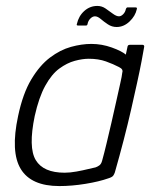

<svg xmlns="http://www.w3.org/2000/svg" viewBox="-20 -621 523 647"><path d="M180 6Q85 6 50 -51.5Q15 -109 41 -230Q57 -306 85.5 -353.5Q114 -401 148.5 -427Q183 -453 219 -463Q255 -473 288 -473Q323 -473 356.5 -461Q390 -449 404 -437L410 -465Q411 -468 413 -469Q415 -470 417 -470H460Q466 -470 466 -464Q463 -446 457 -414.5Q451 -383 442 -342Q433 -301 422 -252.5Q411 -204 397 -150Q383 -96 367 -40Q365 -34 361.5 -29Q358 -24 345 -20Q314 -9 268 -1.5Q222 6 180 6ZM198 -39Q216 -39 238 -43Q260 -47 278 -51.5Q296 -56 302 -57Q308 -59 314.5 -63.5Q321 -68 324 -79Q331 -104 339 -137.5Q347 -171 355.5 -207.5Q364 -244 371.5 -278.5Q379 -313 385 -339Q391 -365 392 -376Q394 -382 391.5 -386.5Q389 -391 381 -395Q362 -405 337 -414Q312 -423 279 -423Q258 -423 232 -416Q206 -409 180 -390Q154 -371 132.5 -332Q111 -293 97 -230Q75 -124 100.5 -81.5Q126 -39 198 -39ZM243 -535Q237 -535 239 -540Q245 -567 264 -584Q283 -601 308 -601Q323 -601 335.5 -592.5Q348 -584 360 -575Q372 -566 381 -566Q388 -566 395 -573Q402 -580 404 -590Q405 -593 406.5 -594.5Q408 -596 409 -596H437Q443 -596 441 -590Q436 -567 416.5 -548.5Q397 -530 373 -530Q357 -530 343.5 -539Q330 -548 319.5 -557Q309 -566 300 -566Q292 -566 284.5 -558.5Q277 -551 275 -540Q274 -535 270 -535Z"/></svg>

Font: Glory Thin Light
Style: Italic
Weight: 300
Italic angle: -12°
Version: Version 1.011